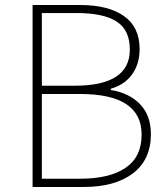

<svg xmlns="http://www.w3.org/2000/svg" viewBox="-20 -746 672 766"><path d="M110 0V-726H300Q412 -726 474.5 -682Q537 -638 537 -550Q537 -492 507.5 -450Q478 -408 422 -392V-387Q496 -375 539 -330Q582 -285 582 -211Q582 -109 510.5 -54.5Q439 0 313 0ZM147 -404H278Q498 -404 498 -548Q498 -626 445.5 -660Q393 -694 285 -694H147ZM147 -33H300Q417 -33 481 -76.5Q545 -120 545 -209Q545 -371 300 -371H147Z"/></svg>

Font: Noto Sans Korean Thin
Style: Regular
Weight: 250
Designer: Ryoko NISHIZUKA  (kana & ideographs); Paul D. Hunt (Latin, Greek & Cyrillic); Wenlong ZHANG  (bopomofo); Sandoll Communi
Foundry: Adobe Systems Incorporated
Version: Version 1.0001;PS 1;hotconv 1.0.78;makeotf.lib2.5.61930